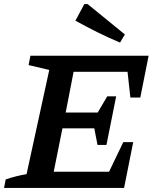

<svg xmlns="http://www.w3.org/2000/svg" viewBox="-41 -927 756 947"><path d="M-21 0 -13 -42Q40 -60 90 -68L202 -582L100 -606L109 -652H692L651 -446H602L588 -573H322L283 -372H441L488 -452H532L484 -212H440L424 -294H267L224 -80H497L567 -226H616L571 0ZM551 -717Q494 -741 439.5 -768Q385 -795 331 -825L375 -907H391L575 -757Z"/></svg>

Font: Piazzolla SemiBold
Style: Italic
Weight: 600
Italic angle: -11.3°
Designer: Juan Pablo del Peral
Foundry: Huerta Tipografica
Version: Version 1.330